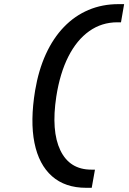

<svg xmlns="http://www.w3.org/2000/svg" viewBox="-20 -811 626 929"><path d="M580.6 -791 565.4 -703.1H547.9Q472.2 -703.1 411.9 -660.4Q351.6 -617.7 310.8 -537.4Q270 -457 252.4 -343.8Q227.1 -177.2 272 -83.7Q316.9 9.8 421.9 9.8H439.5L423.8 97.7H397Q294.9 97.7 231.4 41.5Q168 -14.6 146.7 -119.9Q125.5 -225.1 149.9 -373Q166.5 -471.7 201.9 -549.1Q237.3 -626.5 289.3 -680.4Q341.3 -734.4 408 -762.7Q474.6 -791 553.2 -791Z"/></svg>

Font: Cascadia Code
Style: Italic
Weight: 400
Italic angle: -10°
Designer: Aaron Bell
Foundry: Saja Typeworks
Version: Version 2407.024